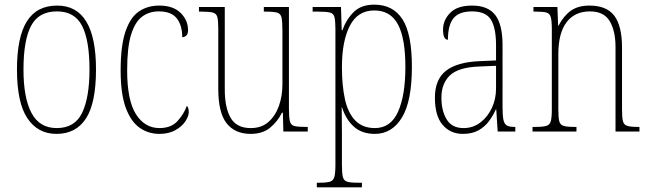

<svg xmlns="http://www.w3.org/2000/svg" viewBox="-20 -566 2796 826"><path d="M223 10Q143 10 98 -57Q53 -124 53 -267Q53 -406 95.5 -474Q138 -542 226 -542Q393 -542 393 -267Q393 -123 350 -56.5Q307 10 223 10ZM224 -15Q302 -15 333.5 -81Q365 -147 365 -267Q365 -393 333 -455Q301 -517 225 -517Q146 -517 113.5 -454.5Q81 -392 81 -267Q81 -145 115.5 -80Q150 -15 224 -15Z M666 10Q618 10 580.5 -16.5Q543 -43 521 -102.5Q499 -162 499 -263Q499 -370 520 -431Q541 -492 578 -517Q615 -542 665 -542Q725 -542 757 -510.5Q789 -479 789 -436Q789 -420 781.5 -413Q774 -406 764 -406Q764 -457 740.5 -487Q717 -517 663 -517Q622 -517 591.5 -494.5Q561 -472 544 -417Q527 -362 527 -264Q527 -134 565 -74.5Q603 -15 666 -15Q716 -15 743.5 -45Q771 -75 784 -111Q792 -102 792 -84Q792 -66 777.5 -44Q763 -22 734.5 -6Q706 10 666 10Z M1058 10Q991 10 955 -35.5Q919 -81 919 -184V-443Q919 -477 915 -492.5Q911 -508 895.5 -512Q880 -516 847 -516H836V-536H947V-182Q947 -102 972.5 -58.5Q998 -15 1059 -15Q1105 -15 1135 -41.5Q1165 -68 1180 -110.5Q1195 -153 1195 -203V-431Q1195 -471 1191.5 -489Q1188 -507 1173 -511.5Q1158 -516 1123 -516H1115V-536H1223V-99Q1223 -62 1227 -45Q1231 -28 1246 -24Q1261 -20 1293 -20H1304V0H1199L1197 -81H1193Q1174 -43 1142 -16.5Q1110 10 1058 10Z M1343 240V220H1356Q1386 220 1400 215.5Q1414 211 1418.5 195Q1423 179 1423 143V-441Q1423 -476 1419 -492Q1415 -508 1399.5 -512Q1384 -516 1349 -516H1325V-536H1447L1450 -436H1453Q1470 -483 1502 -514.5Q1534 -546 1590 -546Q1671 -546 1711.5 -483Q1752 -420 1752 -279Q1752 -130 1709 -60Q1666 10 1593 10Q1537 10 1502.5 -21Q1468 -52 1451 -105H1450Q1450 -88 1450.5 -58Q1451 -28 1451 14V143Q1451 179 1455 195Q1459 211 1473 215.5Q1487 220 1517 220H1537V240ZM1593 -15Q1661 -15 1692.5 -85.5Q1724 -156 1724 -278Q1724 -401 1692 -461Q1660 -521 1590 -521Q1519 -521 1485 -455Q1451 -389 1451 -277Q1451 -198 1464 -139Q1477 -80 1508.5 -47.5Q1540 -15 1593 -15Z M1971 10Q1918 10 1884.5 -28.5Q1851 -67 1851 -146Q1851 -224 1898.5 -261.5Q1946 -299 2045 -303L2114 -306V-371Q2114 -446 2092 -481.5Q2070 -517 2011 -517Q1955 -517 1931 -487.5Q1907 -458 1907 -395Q1886 -395 1886 -439Q1886 -479 1916.5 -510.5Q1947 -542 2011 -542Q2079 -542 2110.5 -501.5Q2142 -461 2142 -372V-105Q2142 -68 2146 -50Q2150 -32 2161 -26Q2172 -20 2193 -20H2197V0H2121L2115 -95H2113Q2101 -68 2083 -44Q2065 -20 2038 -5Q2011 10 1971 10ZM1974 -15Q2015 -15 2046.5 -39Q2078 -63 2096 -101.5Q2114 -140 2114 -185V-283L2044 -280Q1953 -277 1916 -242Q1879 -207 1879 -146Q1879 -90 1901.5 -52.5Q1924 -15 1974 -15Z M2271 0V-20H2284Q2316 -20 2330.5 -24.5Q2345 -29 2349.5 -44.5Q2354 -60 2354 -95V-441Q2354 -476 2349.5 -492Q2345 -508 2331 -512Q2317 -516 2287 -516H2275V-536H2378L2381 -456H2383Q2405 -498 2436 -520Q2467 -542 2516 -542Q2590 -542 2623 -498Q2656 -454 2656 -361V-95Q2656 -60 2660 -44.5Q2664 -29 2678.5 -24.5Q2693 -20 2724 -20H2731V0H2628V-364Q2628 -433 2603 -475Q2578 -517 2518 -517Q2453 -517 2417.5 -470.5Q2382 -424 2382 -333V-95Q2382 -60 2386 -44.5Q2390 -29 2404.5 -24.5Q2419 -20 2451 -20H2460V0Z"/></svg>

Font: Noto Serif Thai Condensed Thin
Style: Regular
Weight: 100
Width: 3
Designer: Monotype Design Team
Foundry: Monotype Imaging Inc.
Version: Version 2.001; ttfautohint (v1.8.4.7-5d5b)